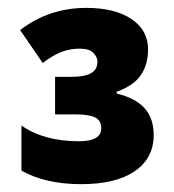

<svg xmlns="http://www.w3.org/2000/svg" viewBox="-20 -743 439 485"><path d="M354 -618.2Q354 -580.1 335.9 -553.5Q317.9 -526.9 274.9 -511.2V-506.8Q322.3 -495.1 345.2 -469.7Q368.2 -444.3 368.2 -401.9Q368.2 -343.3 320.3 -310.5Q272.5 -277.8 185.1 -277.8Q94.7 -277.8 34.2 -312V-425.8Q91.3 -386.2 179.2 -386.2Q235.8 -386.2 235.8 -418.9Q235.8 -439 220 -446.5Q204.1 -454.1 169.9 -454.1H119.1V-548.8H158.2Q192.9 -548.8 209.5 -557.9Q226.1 -566.9 226.1 -586.9Q226.1 -599.1 215.8 -609.6Q205.6 -620.1 181.2 -620.1Q156.7 -620.1 135.3 -611.8Q113.8 -603.5 87.9 -584L30.8 -667Q103.5 -723.1 198.2 -723.1Q269.5 -723.1 311.8 -695.1Q354 -667 354 -618.2Z"/></svg>

Font: Sahel Black FD
Style: Black-FD
Weight: 900
Foundry: Saber Rastikerdar (saber.rastikerdar@gmail.com)
Version: Version 3.3.1